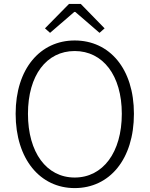

<svg xmlns="http://www.w3.org/2000/svg" viewBox="-20 -949 766 982"><path d="M210 -804 236 -781 360 -888H365L489 -781L515 -804L393 -929H333ZM362 13C540 13 665 -134 665 -367C665 -598 540 -742 362 -742C186 -742 60 -598 60 -367C60 -134 186 13 362 13ZM362 -41C218 -41 123 -169 123 -367C123 -564 218 -688 362 -688C506 -688 603 -564 603 -367C603 -169 506 -41 362 -41Z"/></svg>

Font: Spoqa Han Sans Neo Light
Style: Regular
Weight: 300
Designer: [Spoqa Han Sans Neo] Dong-huui Kim  Younghwa Kang  Yujin Lee  [Noto Sans] Ryoko NISHIZUKA  (kana & ideographs); Paul D. 
Foundry: Spoqa (http://www.spoqa-han-sans.com)
Version: Version 1.000